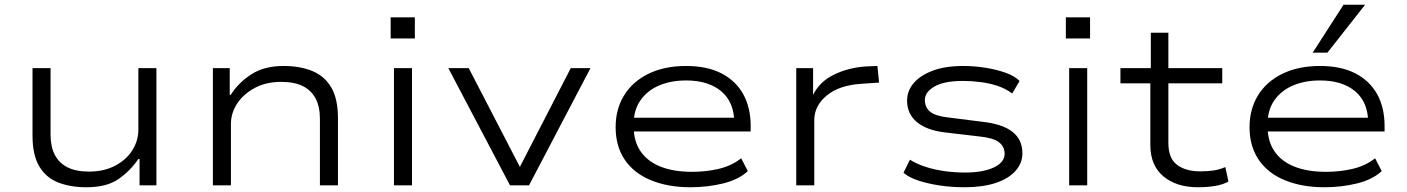

<svg xmlns="http://www.w3.org/2000/svg" viewBox="-20 -781 5927 809"><path d="M344 8Q277 8 225.5 -12Q174 -32 145.5 -80Q117 -128 117 -209V-494H193V-214Q193 -163 211 -128.5Q229 -94 264.5 -76Q300 -58 355 -58Q418 -58 465.5 -83Q513 -108 538 -148.5Q563 -189 563 -234V-494H639V0H568V-111H563Q528 -60 478.5 -26Q429 8 344 8Z M877 0V-494H948V-381H952Q984 -432 1038.5 -467.5Q1093 -503 1175 -503Q1244 -503 1295.5 -482Q1347 -461 1375.5 -413Q1404 -365 1404 -283V0H1328V-280Q1328 -332 1309.5 -366.5Q1291 -401 1255.5 -418.5Q1220 -436 1165 -436Q1101 -436 1053.5 -410.5Q1006 -385 979.5 -345Q953 -305 953 -258V0Z M1626 -619V-708H1728V-619ZM1640 0V-494H1716V0Z M2129 0 1869 -494H1955L2172 -75H2169L2385 -494H2468L2209 0Z M2889 8Q2795 8 2723 -21.5Q2651 -51 2612.5 -108Q2574 -165 2574 -245Q2574 -321 2609.5 -379Q2645 -437 2712 -470Q2779 -503 2871 -503Q2960 -503 3020.5 -471.5Q3081 -440 3112 -383.5Q3143 -327 3143 -250V-227H2627V-285H3100L3074 -262Q3074 -350 3019.5 -396Q2965 -442 2871 -442Q2807 -442 2757.5 -421Q2708 -400 2679 -359Q2650 -318 2650 -258V-248Q2650 -186 2679 -143.5Q2708 -101 2763 -79Q2818 -57 2896 -57Q2955 -57 3008.5 -69.5Q3062 -82 3103 -114L3131 -60Q3092 -24 3026.5 -8Q2961 8 2889 8Z M3335 0V-494H3406V-379H3405Q3432 -436 3493 -466Q3554 -496 3628 -501L3677 -503L3684 -433L3610 -428Q3516 -422 3463.5 -378.5Q3411 -335 3411 -275V0Z M4045 8Q3989 8 3939.5 0.5Q3890 -7 3850 -20Q3810 -33 3787 -53L3814 -108Q3843 -90 3880 -78Q3917 -66 3959.5 -60Q4002 -54 4046 -54Q4122 -54 4167.5 -75.5Q4213 -97 4213 -133Q4213 -163 4189.5 -181.5Q4166 -200 4107 -206L3962 -223Q3885 -232 3843.5 -266.5Q3802 -301 3802 -357Q3802 -398 3829.5 -430.5Q3857 -463 3909.5 -483Q3962 -503 4039 -503Q4086 -503 4132.5 -495.5Q4179 -488 4217 -474.5Q4255 -461 4276 -440L4245 -387Q4219 -407 4185 -418.5Q4151 -430 4113 -435Q4075 -440 4037 -440Q3958 -440 3917.5 -416.5Q3877 -393 3877 -360Q3877 -328 3899.5 -310Q3922 -292 3976 -286L4118 -268Q4203 -259 4245.5 -226Q4288 -193 4288 -135Q4288 -93 4258 -60Q4228 -27 4173.5 -9.5Q4119 8 4045 8Z M4471 -619V-708H4573V-619ZM4485 0V-494H4561V0Z M5028 8Q4937 8 4882 -38Q4827 -84 4827 -170V-430H4701V-494H4829V-643H4903V-494H5130V-430H4903V-179Q4903 -114 4939.5 -86.5Q4976 -59 5038 -59Q5067 -59 5092 -62.5Q5117 -66 5143 -77L5156 -16Q5133 -3 5099.5 2.5Q5066 8 5028 8Z M5560 8Q5466 8 5394 -21.5Q5322 -51 5283.5 -108Q5245 -165 5245 -245Q5245 -321 5280.5 -379Q5316 -437 5383 -470Q5450 -503 5542 -503Q5631 -503 5691.5 -471.5Q5752 -440 5783 -383.5Q5814 -327 5814 -250V-227H5298V-285H5771L5745 -262Q5745 -350 5690.5 -396Q5636 -442 5542 -442Q5478 -442 5428.5 -421Q5379 -400 5350 -359Q5321 -318 5321 -258V-248Q5321 -186 5350 -143.5Q5379 -101 5434 -79Q5489 -57 5567 -57Q5626 -57 5679.5 -69.5Q5733 -82 5774 -114L5802 -60Q5763 -24 5697.5 -8Q5632 8 5560 8ZM5511 -559 5641 -761H5732L5573 -559Z"/></svg>

Font: Nunito Sans 7pt Expanded Light
Style: Regular
Weight: 300
Width: 7
Designer: Vernon Adams
Foundry: Vernon Adams
Version: Version 3.101;gftools[0.9.27]